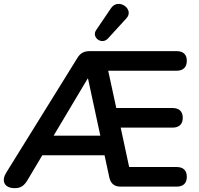

<svg xmlns="http://www.w3.org/2000/svg" viewBox="-23 -971 1036 999"><path d="M635 -876C678 -923 593 -984 555 -929L477 -814C452 -777 506 -735 539 -771ZM54 8C86 8 103 -6 119 -32L197 -163H521L546 -47C553 -16 572 0 604 0H896C931 0 949 -18 949 -51C949 -84 931 -102 896 -102H649L605 -307H875C909 -307 928 -325 928 -358C928 -391 909 -409 875 -409H582L540 -603H896C931 -603 949 -622 949 -655C949 -687 931 -705 896 -705H444C415 -705 395 -695 380 -670L9 -72C-16 -32 -3 8 54 8ZM435 -562 499 -265H256L433 -562Z"/></svg>

Font: Nunito
Style: Bold
Weight: 700
Designer: Vernon Adams
Foundry: Vernon Adams
Version: Version 3.602